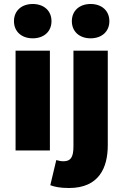

<svg xmlns="http://www.w3.org/2000/svg" viewBox="-20 -754 618 962"><path d="M58 0H230V-500H58ZM144 -562C200 -562 238 -596 238 -648C238 -700 200 -734 144 -734C88 -734 50 -700 50 -648C50 -596 88 -562 144 -562ZM326 188C476 188 520 86 520 -26V-500H348V-20C348 34 334 54 298 54C286 54 276 52 262 48L232 174C254 182 280 188 326 188ZM434 -562C490 -562 528 -596 528 -648C528 -700 490 -734 434 -734C378 -734 340 -700 340 -648C340 -596 378 -562 434 -562Z"/></svg>

Font: Source Sans Pro Black
Style: Regular
Weight: 900
Designer: Paul D. Hunt
Foundry: Adobe Systems Incorporated
Version: Version 3.006;hotconv 1.0.111;makeotfexe 2.5.65597